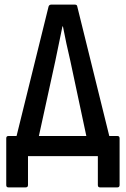

<svg xmlns="http://www.w3.org/2000/svg" viewBox="-20 -675 544 830"><path d="M135 -27 37 -28 190 -647Q193 -655 201 -655H304Q313 -655 314 -647L467 -28L366 -27L284 -412Q275 -450 267 -487Q259 -524 252 -561H250Q242 -523 234.5 -486Q227 -449 219 -411ZM16 135Q7 135 7 125V-77Q7 -87 16 -87H488Q497 -87 497 -77V125Q497 130 494.5 132.5Q492 135 488 135H412Q403 135 403 125V0H101V125Q101 135 91 135Z"/></svg>

Font: Sofia Sans Condensed SemiBold
Style: Regular
Weight: 600
Designer: Botio Nikoltchev, Ani Petrova
Foundry: lettersoup
Version: Version 4.101